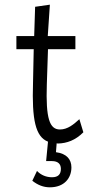

<svg xmlns="http://www.w3.org/2000/svg" viewBox="-20 -603 415 820"><path d="M227 10C266 9 302 -4 336 -38L319 -94C295 -72 269 -50 236 -50C192 -50 175 -96 180 -243L185 -393H302V-449H184L193 -583L130 -574L126 -449H50V-393H124L121 -248C116 -93 131 -19 185 2L177 85H202C227 85 240 97 240 118C240 141 229 154 202 154C178 154 155 145 138 127L118 169C141 187 165 197 193 197C255 197 285 157 285 112C285 78 265 53 219 47L222 9C224 9 225 10 227 10Z"/></svg>

Font: Inconsolata Condensed
Style: Regular
Weight: 400
Width: 3
Monospace: yes
Designer: Raph Levien, Cyreal, Brenton Simpson
Foundry: Raph Levien, Cyreal, Google
Version: Version 3.100